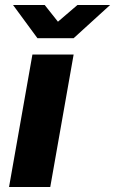

<svg xmlns="http://www.w3.org/2000/svg" viewBox="-20 -744 458 764"><path d="M16 0 109 -527H273L180 0ZM418 -724 273 -592H129L32 -724H158L234 -628H176L288 -724Z"/></svg>

Font: Archivo SemiBold ExtraBold
Style: Italic
Weight: 800
Italic angle: -10°
Version: Version 2.001